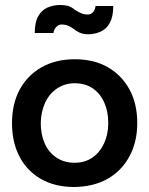

<svg xmlns="http://www.w3.org/2000/svg" viewBox="-20 -735 596 768"><path d="M277 13Q200 13 144 -19Q88 -51 58 -108.5Q28 -166 28 -242Q28 -320 59 -377Q90 -434 146.5 -466Q203 -498 279 -498Q356 -498 411.5 -466Q467 -434 498 -377Q529 -320 529 -243Q529 -167 497.5 -109Q466 -51 410 -19.5Q354 12 277 13ZM278 -84Q320 -84 350 -105Q380 -126 396.5 -162Q413 -198 413 -243Q413 -289 397 -325Q381 -361 351 -381.5Q321 -402 279 -402Q239 -402 208 -381Q177 -360 160.5 -324Q144 -288 143 -243Q143 -197 159 -161Q175 -125 206 -104.5Q237 -84 278 -84ZM362 -711Q361 -697 352.5 -687Q344 -677 332 -677Q315 -677 302.5 -683Q290 -689 279 -696Q268 -706 254 -710.5Q240 -715 220 -715Q194 -715 170.5 -705Q147 -695 133 -670.5Q119 -646 119 -603H194Q195 -616 204.5 -626.5Q214 -637 225 -637Q241 -637 252.5 -632Q264 -627 275 -619Q286 -610 299.5 -604Q313 -598 333 -598Q359 -598 382.5 -608.5Q406 -619 419.5 -644Q433 -669 433 -711Z"/></svg>

Font: Catamaran Thin SemiBold
Style: Regular
Weight: 600
Version: Version 2.000